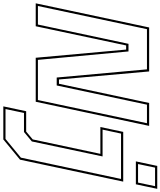

<svg xmlns="http://www.w3.org/2000/svg" viewBox="65 -868 990 1185"><g transform="rotate(90 560.5 -275.0)"><path d="M4.5 -13.5H119L238 -572.5H285L337 -13.5H585L728 -686.5H613.5L495 -129.5H446L395.5 -686.5H147.5ZM-12 0 137 -700H408.5L458 -143.5H484.5L603 -700H744.5L595.5 0H324L273.5 -558H248L129.5 0ZM624 200 654 59H779.5L828 18.5L917 -399H751.5L781.5 -540H1088.5L953 97L828 200ZM640.5 186.5H825L940.5 91.5L1072 -526.5H792L767.5 -412.5H933L840.5 24L782 72.5H664.5ZM963.5 -618 991.5 -750H1133L1105 -618ZM980 -631.5H1094.5L1116.5 -736.5H1002Z"/></g></svg>

Font: Tourney Thin Thin
Style: Italic
Weight: 250
Italic angle: -12°
Version: Version 1.015